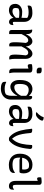

<svg xmlns="http://www.w3.org/2000/svg" viewBox="1716 -2564 1047 4520"><g transform="rotate(90 2240.0 -303.5)"><path d="M494 -353V-139Q494 -124 494.5 -112.5Q495 -101 497 -88Q502 -85 508 -83.5Q514 -82 520 -82Q532 -82 543 -85.5Q554 -89 563 -95H569Q569 -91 569.5 -88Q570 -85 570 -80Q570 -60 563.5 -41.5Q557 -23 546.5 -12.5Q536 -2 524.5 3Q513 8 500 8Q476 8 457 -2Q438 -12 425 -30Q412 -48 405 -72Q402 -83 400 -95H397Q382 -69 356.5 -44.5Q331 -20 296.5 -5Q262 10 222 10Q175 10 140.5 -7Q106 -24 88.5 -57Q71 -90 71 -138V-144Q71 -176 84.5 -204.5Q98 -233 123 -255Q148 -277 181.5 -289.5Q215 -302 256 -302Q296 -302 331.5 -298Q367 -294 392 -287Q396 -286 399 -285Q399 -299 399 -312Q400 -342 400.5 -368Q401 -394 401 -420Q386 -432 366.5 -439.5Q347 -447 323.5 -450Q300 -453 270 -453Q241 -453 214.5 -450Q188 -447 164.5 -442Q141 -437 119 -429H113Q112 -435 111 -443Q110 -451 110 -458Q110 -474 114 -487.5Q118 -501 128 -511Q138 -521 160.5 -528Q183 -535 216 -538.5Q249 -542 289 -542Q339 -542 377 -527Q415 -512 441 -486Q467 -460 480.5 -426Q494 -392 494 -353ZM167 -142Q167 -106 185.5 -89.5Q204 -73 245 -73Q272 -73 300.5 -83.5Q329 -94 358 -116Q379 -132 398 -154V-226Q393 -227 387 -228Q359 -231 331.5 -233Q304 -235 277 -235Q244 -235 220 -229Q196 -223 179 -212Q174 -198 170.5 -182Q167 -166 167 -145Z M1380 0Q1375 1 1370 2Q1365 3 1359.5 3.5Q1354 4 1346 4Q1320 4 1302 -6.5Q1284 -17 1274.5 -44.5Q1265 -72 1265 -124Q1265 -149 1265.5 -172.5Q1266 -196 1267.5 -219.5Q1269 -243 1271 -268Q1273 -293 1276 -321.5Q1279 -350 1283 -385Q1275 -417 1260.5 -430.5Q1246 -444 1219 -444Q1192 -444 1168.5 -428Q1145 -412 1119 -372Q1098 -340 1072 -286V0Q1068 1 1062.5 2Q1057 3 1050.5 3.5Q1044 4 1036 4Q1016 4 1002 -7.5Q988 -19 981 -47.5Q974 -76 974 -126Q974 -151 974.5 -173.5Q975 -196 976.5 -218.5Q978 -241 979.5 -266Q981 -291 984 -320.5Q987 -350 990 -386Q985 -406 976.5 -418.5Q968 -431 956 -437.5Q944 -444 925 -444Q901 -444 877.5 -428Q854 -412 828 -372Q807 -339 781 -286V3Q778 4 774.5 4.5Q771 5 767.5 5Q764 5 760 5Q756 5 751 5Q737 5 724.5 3Q712 1 703.5 -6Q695 -13 690 -25.5Q685 -38 685 -59V-440Q685 -472 683 -491.5Q681 -511 674 -534Q677 -535 680.5 -536Q684 -537 687 -537.5Q690 -538 694 -538H700Q715 -538 729.5 -531Q744 -524 755.5 -510Q767 -496 774 -475Q781 -454 781 -425V-394H787Q807 -439 833 -472.5Q859 -506 890 -524Q921 -542 954 -542Q981 -542 1002.5 -528.5Q1024 -515 1039.5 -492.5Q1055 -470 1064 -443Q1072 -419 1072 -394H1078Q1098 -439 1124.5 -472.5Q1151 -506 1182 -524.5Q1213 -543 1244 -543Q1271 -543 1293 -530Q1315 -517 1331 -495Q1347 -473 1356 -445.5Q1365 -418 1365 -387V-139Q1365 -98 1368 -67.5Q1371 -37 1380 0Z M1595 -95V-160V-447L1590 -449Q1582 -446 1573.5 -443Q1565 -440 1556.5 -437.5Q1548 -435 1540 -434Q1532 -433 1524 -433Q1507 -433 1498 -447.5Q1489 -462 1489 -490Q1489 -501 1490.5 -512Q1492 -523 1495 -532Q1506 -534 1517.5 -535.5Q1529 -537 1540 -538Q1551 -539 1562 -540Q1573 -541 1583 -541.5Q1593 -542 1603 -542Q1627 -542 1646 -536.5Q1665 -531 1676 -519Q1687 -507 1687 -487V-130Q1687 -106 1688 -85.5Q1689 -65 1693 -44.5Q1697 -24 1703 0Q1695 2 1687.5 3Q1680 4 1671 4Q1634 4 1614.5 -16.5Q1595 -37 1595 -95ZM1572 -752Q1578 -755 1585 -756.5Q1592 -758 1599.5 -759Q1607 -760 1615.5 -760.5Q1624 -761 1631 -761Q1665 -761 1685.5 -749.5Q1706 -738 1706 -711V-651Q1700 -648 1693.5 -646.5Q1687 -645 1680.5 -644Q1674 -643 1666.5 -642.5Q1659 -642 1651 -642Q1616 -642 1594 -657.5Q1572 -673 1572 -699Z M2073 -543Q2109 -543 2138.5 -531.5Q2168 -520 2191.5 -502Q2215 -484 2230 -462H2235Q2236 -469 2236 -476Q2237 -492 2239 -506Q2241 -520 2244 -533Q2251 -535 2257.5 -535.5Q2264 -536 2271 -536Q2286 -536 2298.5 -527Q2311 -518 2318 -497.5Q2325 -477 2325 -441V-45Q2325 32 2292 87Q2259 142 2200 171Q2141 200 2065 200Q2028 200 2000 195Q1972 190 1953 181.5Q1934 173 1924 163Q1914 154 1909.5 137.5Q1905 121 1905 103Q1905 95 1905.5 88Q1906 81 1907 75H1913Q1939 87 1963.5 95Q1988 103 2015 107Q2042 111 2074 111Q2107 111 2140.5 105Q2174 99 2203 80Q2212 64 2219.5 45.5Q2227 27 2231 3.5Q2235 -20 2235 -51V-186H2229Q2210 -140 2176.5 -103Q2143 -66 2102 -44.5Q2061 -23 2020 -23Q1986 -23 1957 -38Q1928 -53 1907 -81Q1886 -109 1874.5 -146.5Q1863 -184 1863 -230V-249Q1863 -325 1879 -381Q1895 -437 1924 -472.5Q1953 -508 1991.5 -525.5Q2030 -543 2073 -543ZM2235 -276V-396Q2208 -424 2177 -438Q2140 -455 2094 -455Q2049 -455 2018 -433Q1987 -411 1971.5 -367Q1956 -323 1956 -258V-248Q1956 -217 1958.5 -193.5Q1961 -170 1970 -145Q1982 -133 1997 -124.5Q2012 -116 2030 -116Q2072 -116 2111.5 -135.5Q2151 -155 2186 -198Q2212 -230 2235 -276Z M2874 -353V-139Q2874 -124 2874.5 -112.5Q2875 -101 2877 -88Q2882 -85 2888 -83.5Q2894 -82 2900 -82Q2912 -82 2923 -85.5Q2934 -89 2943 -95H2949Q2949 -91 2949.5 -88Q2950 -85 2950 -80Q2950 -60 2943.5 -41.5Q2937 -23 2926.5 -12.5Q2916 -2 2904.5 3Q2893 8 2880 8Q2856 8 2837 -2Q2818 -12 2805 -30Q2792 -48 2785 -72Q2782 -83 2780 -95H2777Q2762 -69 2736.5 -44.5Q2711 -20 2676.5 -5Q2642 10 2602 10Q2555 10 2520.5 -7Q2486 -24 2468.5 -57Q2451 -90 2451 -138V-144Q2451 -176 2464.5 -204.5Q2478 -233 2503 -255Q2528 -277 2561.5 -289.5Q2595 -302 2636 -302Q2676 -302 2711.5 -298Q2747 -294 2772 -287Q2776 -286 2779 -285Q2779 -299 2779 -312Q2780 -342 2780.5 -368Q2781 -394 2781 -420Q2766 -432 2746.5 -439.5Q2727 -447 2703.5 -450Q2680 -453 2650 -453Q2621 -453 2594.5 -450Q2568 -447 2544.5 -442Q2521 -437 2499 -429H2493Q2492 -435 2491 -443Q2490 -451 2490 -458Q2490 -474 2494 -487.5Q2498 -501 2508 -511Q2518 -521 2540.5 -528Q2563 -535 2596 -538.5Q2629 -542 2669 -542Q2719 -542 2757 -527Q2795 -512 2821 -486Q2847 -460 2860.5 -426Q2874 -392 2874 -353ZM2547 -142Q2547 -106 2565.5 -89.5Q2584 -73 2625 -73Q2652 -73 2680.5 -83.5Q2709 -94 2738 -116Q2759 -132 2778 -154V-226Q2773 -227 2767 -228Q2739 -231 2711.5 -233Q2684 -235 2657 -235Q2624 -235 2600 -229Q2576 -223 2559 -212Q2554 -198 2550.5 -182Q2547 -166 2547 -145ZM2737 -807Q2758 -808 2774 -805.5Q2790 -803 2803 -796Q2814 -791 2817.5 -780Q2821 -769 2817 -759Q2811 -735 2796 -713Q2781 -691 2762.5 -672.5Q2744 -654 2722 -641Q2708 -632 2693 -628.5Q2678 -625 2662 -625Q2650 -625 2638.5 -628Q2627 -631 2617 -638Q2649 -664 2672.5 -690.5Q2696 -717 2712.5 -745.5Q2729 -774 2737 -807Z M3044 -538Q3064 -538 3078 -534Q3092 -530 3101 -521.5Q3110 -513 3111 -496Q3120 -387 3135 -307.5Q3150 -228 3176 -170Q3202 -112 3243 -66H3250Q3278 -97 3300 -131.5Q3322 -166 3338.5 -206.5Q3355 -247 3366 -295.5Q3377 -344 3384 -403Q3391 -462 3394 -533Q3403 -536 3412 -537Q3421 -538 3430 -538Q3451 -538 3463.5 -531Q3476 -524 3481.5 -511Q3487 -498 3485 -478Q3477 -388 3462 -314Q3447 -240 3423 -180Q3399 -120 3366 -74Q3333 -28 3289 6Q3281 8 3270 9Q3259 10 3248 10Q3236 10 3226 7.5Q3216 5 3205.5 -2.5Q3195 -10 3182 -24Q3152 -53 3128 -89.5Q3104 -126 3085 -170.5Q3066 -215 3051.5 -269.5Q3037 -324 3027 -389.5Q3017 -455 3010 -533Q3017 -536 3026.5 -537Q3036 -538 3044 -538Z M3858 -544Q3924 -544 3969 -518Q4014 -492 4037.5 -446Q4061 -400 4061 -342V-338Q4061 -306 4057 -283.5Q4053 -261 4045 -249.5Q4037 -238 4025 -238H3755Q3736 -238 3720.5 -243Q3705 -248 3695 -256L3690 -253Q3690 -245 3690 -236V-225Q3690 -201 3693 -180.5Q3696 -160 3703 -141.5Q3710 -123 3721 -108Q3748 -90 3781 -82Q3814 -74 3862 -74Q3899 -74 3929.5 -79.5Q3960 -85 3988 -98Q4016 -111 4042 -131H4048Q4049 -125 4050 -118.5Q4051 -112 4051 -103Q4051 -80 4044.5 -64Q4038 -48 4026 -36Q4010 -20 3985 -9Q3960 2 3928 7Q3896 12 3859 12Q3803 12 3756 -4.5Q3709 -21 3673.5 -53Q3638 -85 3618 -132.5Q3598 -180 3598 -241V-253Q3598 -324 3618 -378Q3638 -432 3673.5 -469Q3709 -506 3756.5 -525Q3804 -544 3858 -544ZM3694 -300H3966Q3968 -312 3969.5 -324Q3971 -336 3971 -348Q3971 -383 3963 -407Q3955 -431 3937 -451Q3920 -458 3904.5 -461Q3889 -464 3862 -464Q3785 -464 3737 -406Q3704 -367 3694 -300Z M4158 -750Q4168 -752 4179 -753.5Q4190 -755 4201 -756Q4212 -757 4223 -758Q4234 -759 4244 -759.5Q4254 -760 4263 -760Q4284 -760 4298.5 -754Q4313 -748 4321.5 -736Q4330 -724 4330 -705V-180Q4330 -149 4332 -129Q4334 -109 4340 -93Q4347 -86 4355.5 -83.5Q4364 -81 4376 -81Q4388 -81 4398.5 -84.5Q4409 -88 4418.5 -94.5Q4428 -101 4436 -110H4442Q4444 -104 4444.5 -96.5Q4445 -89 4445 -78Q4445 -64 4442.5 -51Q4440 -38 4435.5 -28Q4431 -18 4424 -12Q4418 -4 4407 1Q4396 6 4384 8Q4372 10 4358 10Q4327 10 4304.5 -1.5Q4282 -13 4267 -34.5Q4252 -56 4245 -84Q4238 -112 4238 -146V-665L4234 -669Q4228 -665 4218.5 -661Q4209 -657 4199.5 -655Q4190 -653 4182 -653Q4169 -653 4161 -666Q4153 -679 4153 -709Q4153 -721 4155 -732Q4157 -743 4158 -750Z"/></g></svg>

Font: Code D Ace
Style: Regular
Weight: 400
Version: Version 1.085; ttfautohint (v1.8.4.7-5d5b);Nerd Fonts 3.0.2